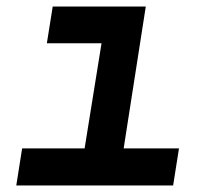

<svg xmlns="http://www.w3.org/2000/svg" viewBox="-20 -570 640 590"><path d="M30 0 48 -114H240L292 -437H124L142 -550H428L360 -114H530L512 0Z"/></svg>

Font: JetBrains Mono NL
Style: Bold Italic
Weight: 700
Italic angle: -9°
Designer: Philipp Nurullin, Konstantin Bulenkov
Foundry: JetBrains
Version: Version 2.304; ttfautohint (v1.8.4.7-5d5b)